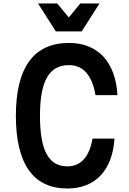

<svg xmlns="http://www.w3.org/2000/svg" viewBox="-20 -1063 740 1100"><path d="M366 17C526 17 624 -87 636 -269H510C492 -165 444 -110 366 -110C258 -110 209 -202 209 -400C209 -598 261 -690 375 -690C457 -690 508 -631 527 -518H653C642 -709 540 -817 375 -817C174 -817 71 -677 71 -400C71 -123 171 17 366 17ZM198 -1043 300 -883H448L550 -1043H440L374 -963L308 -1043Z"/></svg>

Font: Martian Mono Std Md
Style: Regular
Weight: 500
Monospace: yes
Designer: Roman Shamin
Foundry: Evil Martians
Version: Version 1.000